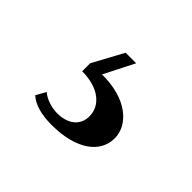

<svg xmlns="http://www.w3.org/2000/svg" viewBox="-66 -110 425 425"><g transform="rotate(45 146.0 102.5)"><path d="M63 173 50 196C65 210 90 217 122 217C198 217 242 185 242 139C242 98 200 58 122 59L158 -12H125L86 60V85C138 85 168 111 168 144C168 176 142 190 113 190C94 190 74 183 63 173Z"/></g></svg>

Font: Sprat Condesed
Style: Bold
Weight: 700
Width: 3
Designer: Ethan Nakache
Foundry: Collletttivo
Version: Version 2.000;Glyphs 3.2 (3217)